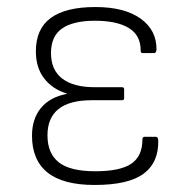

<svg xmlns="http://www.w3.org/2000/svg" viewBox="-20 -514 534 546"><path d="M249 12Q159 12 115 -23.5Q71 -59 71 -128Q71 -176 96.5 -207Q122 -238 170 -247V-248Q130 -260 106 -290.5Q82 -321 82 -368Q82 -432 124.5 -463Q167 -494 251 -494Q334 -494 380 -461Q426 -428 425 -372Q424 -363 418 -363H385Q380 -363 380 -371Q380 -414 346 -434.5Q312 -455 250 -455Q188 -455 156.5 -433Q125 -411 125 -363Q125 -315 157 -290.5Q189 -266 249 -266H327Q333 -266 333 -260V-235Q333 -229 327 -229H241Q178 -229 146.5 -204Q115 -179 115 -129Q115 -78 147 -52.5Q179 -27 251 -27Q322 -27 353.5 -48.5Q385 -70 385 -117Q385 -125 391 -125H423Q429 -125 430 -116Q432 -53 389 -20.5Q346 12 249 12Z"/></svg>

Font: Sofia Sans ExtraLight
Style: Regular
Weight: 250
Version: Version 4.100-B